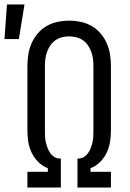

<svg xmlns="http://www.w3.org/2000/svg" viewBox="-58 -835 578 855"><path d="M64 0V-70H155V-86Q131 -95 112.5 -113.5Q94 -132 83 -155Q72 -178 68 -203Q64 -228 64 -254V-540Q64 -566 68 -592Q72 -618 82.5 -642Q93 -666 110 -686Q127 -706 149.5 -719Q172 -732 198 -737.5Q224 -743 250 -743Q276 -743 302 -737.5Q328 -732 350.5 -719Q373 -706 390 -686Q407 -666 417.5 -642Q428 -618 432 -592Q436 -566 436 -540V-254Q436 -228 432 -203Q428 -178 417 -155Q406 -132 387.5 -113.5Q369 -95 345 -86V-70H436V0H287V-129H291Q304 -129 315.5 -136Q327 -143 334.5 -154Q342 -165 346.5 -177Q351 -189 354 -202Q357 -215 357.5 -228Q358 -241 358 -254V-540Q358 -556 356 -572.5Q354 -589 348.5 -604Q343 -619 334 -632.5Q325 -646 311.5 -655.5Q298 -665 282 -669Q266 -673 250 -673Q234 -673 218 -669Q202 -665 188.5 -655.5Q175 -646 166 -632.5Q157 -619 151.5 -604Q146 -589 144 -572.5Q142 -556 142 -540V-254Q142 -241 142.5 -228Q143 -215 146 -202Q149 -189 153.5 -177Q158 -165 165.5 -154Q173 -143 184.5 -136Q196 -129 209 -129H213V0ZM-38 -661 -27 -815H51L26 -661Z"/></svg>

Font: Iosevka srxl
Style: Regular
Weight: 400
Monospace: yes
Designer: Belleve Invis
Foundry: Belleve Invis
Version: Version 33.0.1; ttfautohint (v1.8.3)